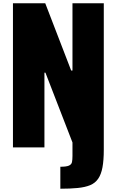

<svg xmlns="http://www.w3.org/2000/svg" viewBox="-20 -860 713 1171"><path d="M348 291V157Q385 157 400.5 150Q416 143 419 128.5Q422 114 422 91V9L257 -417H251V39H59V-840H256L414 -430H422V-840H613V53Q613 117 605 160.5Q597 204 578.5 230.5Q560 257 529.5 269.5Q499 282 454 286.5Q409 291 348 291Z"/></svg>

Font: Farlight84_Sys_V01
Style: Bold
Weight: 700
Designer: Monotype Design Team, Nadine Chahine and Nizar Qandah
Foundry: Monotype Imaging Inc.
Version: Version 2.004;October 31, 2024;FontCreator 14.0.0.2814 64-bi